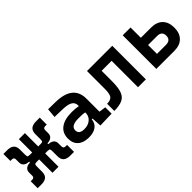

<svg xmlns="http://www.w3.org/2000/svg" viewBox="127 -1301 2090 2090"><g transform="rotate(-45 1172.0 -256.0)"><path d="M13.2 4.9V-102.5H39.1Q50.3 -102.5 59.1 -109.4Q67.9 -116.2 67.9 -131.3V-182.1Q67.9 -213.9 88.4 -231.2Q108.9 -248.5 138.7 -251L151.9 -252V-265.6L138.7 -266.6Q108.9 -269 88.4 -286.6Q67.9 -304.2 67.9 -335.4V-386.2Q67.9 -401.9 59.1 -408.4Q50.3 -415 39.1 -415H13.2V-522.5H72.8Q122.1 -522.5 148.2 -500.2Q174.3 -478 174.3 -428.7V-356.9Q174.3 -356.4 174.3 -355.5Q174.3 -329.6 178.7 -321Q183.1 -312.5 209 -312.5H246.1V-517.6H338.9V-312.5H377Q402.8 -312.5 407.2 -321Q411.6 -329.6 411.6 -355.5Q411.6 -356.4 411.6 -356.9V-428.7Q411.6 -478 437.7 -500.2Q463.9 -522.5 513.2 -522.5H572.8V-415H546.9Q536.1 -415 527.1 -408.4Q518.1 -401.9 518.1 -386.2V-335.4Q518.1 -304.2 497.6 -286.6Q477.1 -269 447.3 -266.6L434.1 -265.6V-252L447.3 -251Q477.1 -248.5 497.6 -231.2Q518.1 -213.9 518.1 -182.1V-131.3Q518.1 -116.2 527.1 -109.4Q536.1 -102.5 546.9 -102.5H572.8V4.9H513.2Q463.9 4.9 437.7 -17.3Q411.6 -39.6 411.6 -88.9V-161.1Q411.6 -161.6 411.6 -162.6Q411.6 -188.5 407.2 -197Q402.8 -205.6 377 -205.6H338.9V0H246.1V-205.6H209Q183.1 -205.6 178.7 -197Q174.3 -188.5 174.3 -162.6Q174.3 -161.6 174.3 -161.1V-88.9Q174.3 -39.6 148.2 -17.3Q122.1 4.9 72.8 4.9Z M978.5 4.9 971.7 -109.4H960.4Q954.1 -49.8 911.9 -20Q869.6 9.8 800.3 9.8Q718.3 9.8 673.1 -30Q627.9 -69.8 627.9 -143.6Q627.9 -228.5 688.5 -273.9Q749 -319.3 859.9 -319.3Q918.9 -319.3 962.4 -310.1V-320.3Q962.4 -365.7 926.8 -387Q891.1 -408.2 820.3 -410.2L691.4 -413.6L701.2 -522.5L810.5 -521Q946.3 -519 1012.2 -465.6Q1078.1 -412.1 1078.1 -309.6V-108.4L1156.2 -97.7V0ZM962.4 -212.9Q936 -217.8 912.4 -218.5Q888.7 -219.2 862.8 -219.2Q747.6 -219.2 747.6 -151.4Q747.6 -90.3 826.7 -90.3Q872.1 -90.3 902.1 -106.7Q932.1 -123 947.3 -148.2Q962.4 -173.3 962.4 -200.2Z M1197.8 0V-110.8Q1253.9 -110.8 1274.4 -138.4Q1294.9 -166 1294.9 -241.2V-517.6H1683.6V0H1563V-406.7H1409.2V-244.6Q1409.2 -150.4 1390.1 -97.2Q1371.1 -43.9 1325 -22Q1278.8 0 1197.8 0Z M1844.7 0V-517.6H1965.3V-358.9H2121.1Q2207.5 -358.9 2254.6 -312Q2301.8 -265.1 2301.8 -179.2Q2301.8 -93.8 2254.6 -46.9Q2207.5 0 2121.1 0ZM1965.3 -110.8H2103Q2177.7 -110.8 2177.7 -179.2Q2177.7 -247.6 2103 -247.6H1965.3Z"/></g></svg>

Font: CaskaydiaCove NF SemiBold
Style: Regular
Weight: 600
Designer: Aaron Bell
Foundry: Saja Typeworks
Version: Version 2111.001; VTT 6.35;Nerd Fonts 3.2.1